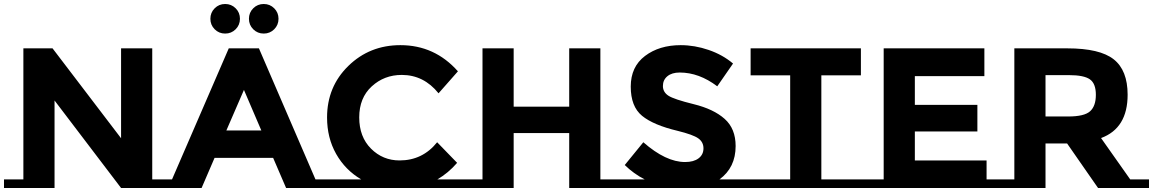

<svg xmlns="http://www.w3.org/2000/svg" viewBox="-31 -941 5771 961"><path d="M86 -43V-699H232L575 -249V-699H731V-43H828V0H575L242 -438V0H-11V-43Z M1664 -43V0H1401L1336 -151H1043L978 0H715V-43H830L1114 -699H1265L1548 -43ZM1190 -491 1102 -288H1277ZM1043.5 -794.5Q1022 -816 1022 -847Q1022 -878 1043.5 -899.5Q1065 -921 1096 -921Q1127 -921 1148.5 -899.5Q1170 -878 1170 -847Q1170 -816 1148.5 -794.5Q1127 -773 1096 -773Q1065 -773 1043.5 -794.5ZM1236.5 -794.5Q1215 -816 1215 -847Q1215 -878 1236.5 -899.5Q1258 -921 1289 -921Q1320 -921 1341.5 -899.5Q1363 -878 1363 -847Q1363 -816 1341.5 -794.5Q1320 -773 1289 -773Q1258 -773 1236.5 -794.5Z M2298 -43V0H1562V-43H1777Q1697 -90 1651.5 -170.5Q1606 -251 1606 -353Q1606 -507 1712.5 -611Q1819 -715 1973 -715Q2145 -715 2261 -584L2164 -474Q2090 -566 1980 -566Q1892 -566 1829.5 -508.5Q1767 -451 1767 -353.5Q1767 -256 1826 -197Q1885 -138 1969 -138Q2084 -138 2157 -229L2257 -126Q2213 -75 2158 -43Z M3060 -43V0H2818V-275H2540V0H2298V-43H2384V-699H2540V-407H2818V-699H2974V-43Z M3698 -43V0H3060V-43H3196Q3141 -71 3096 -115L3189 -229Q3302 -130 3398 -130Q3441 -130 3465.5 -148.5Q3490 -167 3490 -198.5Q3490 -230 3464 -248.5Q3438 -267 3361 -286Q3239 -315 3182.5 -361.5Q3126 -408 3126 -507.5Q3126 -607 3197.5 -661Q3269 -715 3376 -715Q3446 -715 3516 -691Q3586 -667 3638 -623L3559 -509Q3468 -578 3371 -578Q3332 -578 3309.5 -559.5Q3287 -541 3287 -510.5Q3287 -480 3314.5 -462Q3342 -444 3441.5 -419.5Q3541 -395 3596 -346Q3651 -297 3651 -210Q3651 -102 3570 -43Z M4306 -43V0H3698V-43H3924V-564H3726V-699H4278V-564H4080V-43Z M4392 -43V-699H4896V-560H4548V-416H4861V-283H4548V-138H4907V-43H5004V0H4295V-43Z M5046 -43V-699H5311Q5474 -699 5543.5 -644Q5613 -589 5613 -467Q5613 -299 5480 -250L5626 -43H5720V0H5465L5310 -223H5202V0H4949V-43ZM5319 -565H5202V-358H5316Q5396 -358 5425 -384Q5454 -410 5454 -466.5Q5454 -523 5424 -544Q5394 -565 5319 -565Z"/></svg>

Font: Montserrat Subrayada
Style: Bold
Weight: 700
Version: Version 2.001